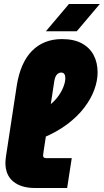

<svg xmlns="http://www.w3.org/2000/svg" viewBox="-20 -938 518 958"><path d="M154 0Q86 0 46.5 -32Q7 -64 7 -126Q7 -134 8 -142Q9 -150 10 -159L64 -513Q73 -569 92 -612Q111 -655 139.5 -684Q168 -713 205.5 -728Q243 -743 289 -743Q349 -743 388.5 -721.5Q428 -700 447.5 -662.5Q467 -625 467 -577Q467 -535 450.5 -490Q434 -445 400.5 -401Q367 -357 316 -318.5Q265 -280 196 -251L211 -403Q241 -421 262.5 -447.5Q284 -474 295 -501Q306 -528 306 -548Q306 -561 301 -568.5Q296 -576 285 -576Q274 -576 264.5 -566.5Q255 -557 251 -534L198 -186Q197 -177 196 -171.5Q195 -166 195 -162Q195 -155 199 -152Q203 -149 210 -149H338L315 0ZM209 -782 324 -918H478L363 -782Z"/></svg>

Font: MuseoModerno Thin Black
Style: Italic
Weight: 900
Italic angle: -9°
Version: Version 1.003